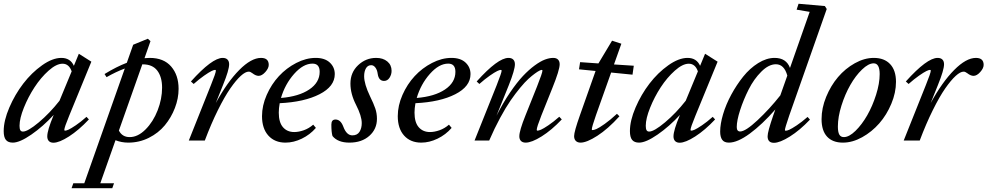

<svg xmlns="http://www.w3.org/2000/svg" viewBox="-24 -745 5236 1018"><path d="M43.9 11.2Q19 11.2 7.3 -3.2Q-4.4 -17.6 -4.4 -49.8Q-4.4 -105.5 25.4 -174.8Q55.2 -244.1 99.4 -301.8Q143.6 -359.4 199 -398.7Q254.4 -438 301.3 -438Q349.1 -438 367.7 -396L394 -460L460.4 -418L342.8 -131.3Q316.9 -68.8 316.9 -56.2Q316.9 -52.2 320.8 -52.2Q327.1 -52.2 339.4 -57.6Q351.6 -63 377.7 -80.6Q403.8 -98.1 434.6 -125.5L447.3 -111.8Q393.6 -54.7 341.8 -21.5Q290 11.7 259.3 11.7Q243.7 11.7 235.1 2.9Q226.6 -5.9 226.6 -22Q226.6 -53.7 259.8 -133.3L260.7 -135.7Q204.6 -74.7 142.6 -31.7Q80.6 11.2 43.9 11.2ZM79.6 -78.1Q79.6 -62 83.7 -54.7Q87.9 -47.4 97.7 -47.4Q123.5 -47.4 181.9 -96.4Q240.2 -145.5 291.5 -210.9L356 -366.7Q341.8 -407.2 307.6 -407.2Q274.9 -407.2 233.6 -370.4Q192.4 -333.5 158.9 -282.2Q125.5 -231 102.5 -173.8Q79.6 -116.7 79.6 -78.1Z M656.2 11.2Q620.1 11.2 588.4 -1.5L507.8 226.6H580.6L571.3 252.9H355.5L364.7 226.6H422.9L637.7 -381.8Q590.8 -364.3 541 -335.9L530.3 -352.5Q595.2 -392.1 648.4 -412.1L682.1 -507.8L759.8 -539.6L773.9 -526.9L742.2 -436.5Q756.3 -438 769.5 -438Q844.2 -438 883.5 -392.3Q922.9 -346.7 922.9 -273.9Q922.9 -223.1 903.3 -172.4Q883.8 -121.6 849.9 -80.6Q815.9 -39.6 765.1 -14.2Q714.4 11.2 656.2 11.2ZM733.4 -403.8H730.5L606.4 -52.7Q624 -18.1 663.6 -18.1Q707 -18.1 747.6 -58.6Q788.1 -99.1 811.8 -159.9Q835.4 -220.7 835.4 -280.3Q835.4 -336.9 810.1 -370.4Q784.7 -403.8 733.4 -403.8Z M977.1 0 1094.2 -293.5Q1120.6 -358.4 1120.6 -370.6Q1120.6 -374.5 1116.2 -374.5Q1110.4 -374.5 1097.2 -368.2Q1084 -361.8 1058.1 -343.8Q1032.2 -325.7 1002.9 -299.8L988.3 -313Q1100.6 -438 1156.7 -438Q1173.3 -438 1182.1 -429.2Q1190.9 -420.4 1190.9 -404.3Q1190.9 -374 1158.7 -294.9L1120.1 -198.7Q1181.2 -310.1 1244.6 -374Q1308.1 -438 1359.9 -438Q1400.9 -438 1400.9 -400.9Q1400.9 -383.3 1382.8 -363Q1364.7 -342.8 1347.2 -342.8Q1332 -342.8 1314 -356.9Q1303.2 -365.2 1294.9 -365.2Q1277.3 -365.2 1252.4 -342.5Q1227.5 -319.8 1197.3 -276.4Q1167 -232.9 1131.3 -161.1Q1095.7 -89.4 1062 0Z M1489.7 11.2Q1432.6 11.2 1398.9 -26.1Q1365.2 -63.5 1365.2 -129.4Q1365.2 -185.1 1390.1 -241.7Q1415 -298.3 1454.8 -341.3Q1494.6 -384.3 1546.6 -411.1Q1598.6 -438 1649.9 -438Q1698.2 -438 1724.6 -413.3Q1751 -388.7 1751 -352.1Q1751 -286.6 1670.2 -245.4Q1589.4 -204.1 1459 -197.8Q1454.1 -169.9 1454.1 -147.9Q1454.1 -96.2 1476.3 -70.6Q1498.5 -44.9 1536.1 -44.9Q1559.6 -44.9 1586.7 -54.4Q1613.8 -64 1636.7 -84L1650.9 -66.9Q1619.6 -30.8 1576.2 -9.8Q1532.7 11.2 1489.7 11.2ZM1632.8 -407.7Q1584 -407.7 1535.6 -353.3Q1487.3 -298.8 1465.8 -225.6Q1560.5 -233.4 1615.7 -270.5Q1670.9 -307.6 1670.9 -364.3Q1670.9 -407.7 1632.8 -407.7Z M1828.6 11.2Q1767.1 11.2 1738.8 -23.9Q1732.9 -43.9 1732.9 -84.5Q1732.9 -111.3 1754.9 -111.3Q1782.2 -111.3 1796.4 -73.2Q1813.5 -27.3 1844.2 -27.3Q1870.1 -27.3 1882.1 -46.1Q1894 -64.9 1894 -92.3Q1894 -129.9 1863.8 -189Q1834 -247.1 1834 -302.2Q1834 -360.8 1874.8 -399.4Q1915.5 -438 1970.7 -438Q2006.8 -438 2029.5 -419.2Q2052.2 -400.4 2052.2 -369.6Q2052.2 -349.6 2041.3 -332.8Q2030.3 -315.9 2012.2 -315.9Q1983.9 -315.9 1978.5 -354Q1976.1 -373.5 1966.6 -386.5Q1957 -399.4 1944.3 -399.4Q1925.8 -399.4 1916.3 -382.8Q1906.7 -366.2 1906.7 -340.8Q1906.7 -299.8 1938 -234.4Q1957 -195.8 1965.8 -169.9Q1974.6 -144 1974.6 -115.2Q1974.6 -60.5 1934.3 -24.7Q1894 11.2 1828.6 11.2Z M2209.5 11.2Q2152.3 11.2 2118.7 -26.1Q2085 -63.5 2085 -129.4Q2085 -185.1 2109.9 -241.7Q2134.8 -298.3 2174.6 -341.3Q2214.4 -384.3 2266.4 -411.1Q2318.4 -438 2369.6 -438Q2418 -438 2444.3 -413.3Q2470.7 -388.7 2470.7 -352.1Q2470.7 -286.6 2389.9 -245.4Q2309.1 -204.1 2178.7 -197.8Q2173.8 -169.9 2173.8 -147.9Q2173.8 -96.2 2196 -70.6Q2218.3 -44.9 2255.9 -44.9Q2279.3 -44.9 2306.4 -54.4Q2333.5 -64 2356.4 -84L2370.6 -66.9Q2339.4 -30.8 2295.9 -9.8Q2252.4 11.2 2209.5 11.2ZM2352.5 -407.7Q2303.7 -407.7 2255.4 -353.3Q2207 -298.8 2185.5 -225.6Q2280.3 -233.4 2335.4 -270.5Q2390.6 -307.6 2390.6 -364.3Q2390.6 -407.7 2352.5 -407.7Z M2492.2 0 2609.4 -293Q2635.7 -359.9 2635.7 -370.1Q2635.7 -374.5 2631.3 -374.5Q2625.5 -374.5 2612.1 -368.2Q2598.6 -361.8 2572.8 -343.8Q2546.9 -325.7 2517.6 -299.8L2503.4 -313Q2615.7 -438 2671.9 -438Q2688.5 -438 2697.3 -429.2Q2706.1 -420.4 2706.1 -404.3Q2706.1 -375 2674.3 -294.9L2608.4 -131.3Q2643.1 -199.7 2679.9 -253.9Q2716.8 -308.1 2748.5 -341.8Q2780.3 -375.5 2811 -397.9Q2841.8 -420.4 2865.5 -429.2Q2889.2 -438 2909.2 -438Q2925.8 -438 2934.6 -429.2Q2943.4 -420.4 2943.4 -404.3Q2943.4 -374 2904.3 -277.3L2846.2 -132.3Q2821.8 -70.3 2821.8 -56.6Q2821.8 -52.2 2825.7 -52.2Q2832 -52.2 2844.7 -57.6Q2857.4 -63 2883.8 -80.8Q2910.2 -98.6 2941.4 -126L2954.6 -111.8Q2900.4 -54.7 2847.7 -21.7Q2794.9 11.2 2763.2 11.2Q2747.1 11.2 2738.3 2.4Q2729.5 -6.3 2729.5 -22.5Q2729.5 -51.8 2762.2 -133.3L2823.7 -287.1Q2852.1 -358.9 2852.1 -370.6Q2852.1 -374.5 2848.1 -374.5Q2845.2 -374.5 2836.7 -370.6Q2828.1 -366.7 2812.3 -355.2Q2796.4 -343.8 2777.6 -326.7Q2758.8 -309.6 2733.9 -279.5Q2709 -249.5 2683.3 -212.4Q2657.7 -175.3 2627.7 -119.9Q2597.7 -64.5 2569.8 0Z M3054.2 11.2Q3038.1 11.2 3029.1 2.2Q3020 -6.8 3020 -23.4Q3020 -46.9 3050.8 -133.8L3133.8 -368.7L3045.9 -377.4L3051.8 -415.5L3148.9 -408.7L3221.2 -529.3L3270.5 -513.2L3231.4 -403.3L3336.4 -396.5L3329.6 -349.1L3216.3 -360.4L3136.2 -135.3Q3113.8 -71.3 3113.8 -59.1Q3113.8 -55.2 3117.7 -55.2Q3124.5 -55.2 3138.4 -61Q3152.3 -66.9 3182.1 -87.9Q3211.9 -108.9 3247.1 -141.6L3260.3 -128.4Q3199.7 -61.5 3143.3 -25.1Q3086.9 11.2 3054.2 11.2Z M3364.3 11.2Q3339.4 11.2 3327.6 -3.2Q3315.9 -17.6 3315.9 -49.8Q3315.9 -105.5 3345.7 -174.8Q3375.5 -244.1 3419.7 -301.8Q3463.9 -359.4 3519.3 -398.7Q3574.7 -438 3621.6 -438Q3669.4 -438 3688 -396L3714.4 -460L3780.8 -418L3663.1 -131.3Q3637.2 -68.8 3637.2 -56.2Q3637.2 -52.2 3641.1 -52.2Q3647.5 -52.2 3659.7 -57.6Q3671.9 -63 3698 -80.6Q3724.1 -98.1 3754.9 -125.5L3767.6 -111.8Q3713.9 -54.7 3662.1 -21.5Q3610.4 11.7 3579.6 11.7Q3564 11.7 3555.4 2.9Q3546.9 -5.9 3546.9 -22Q3546.9 -53.7 3580.1 -133.3L3581.1 -135.7Q3524.9 -74.7 3462.9 -31.7Q3400.9 11.2 3364.3 11.2ZM3399.9 -78.1Q3399.9 -62 3404.1 -54.7Q3408.2 -47.4 3418 -47.4Q3443.8 -47.4 3502.2 -96.4Q3560.5 -145.5 3611.8 -210.9L3676.3 -366.7Q3662.1 -407.2 3627.9 -407.2Q3595.2 -407.2 3554 -370.4Q3512.7 -333.5 3479.2 -282.2Q3445.8 -231 3422.9 -173.8Q3399.9 -116.7 3399.9 -78.1Z M3840.8 11.2Q3815.9 11.2 3805.2 -3.7Q3794.4 -18.6 3794.4 -47.4Q3794.4 -87.4 3809.8 -139.4Q3825.2 -191.4 3853.3 -243.2Q3881.3 -294.9 3916.5 -338.9Q3951.7 -382.8 3995.8 -410.4Q4040 -438 4083 -438Q4145 -438 4164.6 -384.8L4269 -682.1L4199.7 -693.8L4210 -725.1L4349.6 -712.9L4359.4 -697.3L4160.2 -131.3Q4137.7 -65.4 4137.7 -55.7Q4137.7 -51.8 4142.1 -51.8Q4148.4 -51.8 4160.9 -57.1Q4173.3 -62.5 4200 -80.1Q4226.6 -97.7 4257.8 -125L4270.5 -110.8Q4216.8 -54.2 4163.8 -21Q4110.8 12.2 4079.6 12.2Q4045.9 12.2 4045.9 -22.5Q4045.9 -46.4 4075.7 -132.8L4086.9 -164.6Q4016.6 -84.5 3951.4 -36.6Q3886.2 11.2 3840.8 11.2ZM3882.3 -71.3Q3882.3 -47.9 3900.4 -47.9Q3928.7 -47.9 3992.7 -107.7Q4056.6 -167.5 4113.3 -239.3L4150.4 -344.2Q4133.8 -404.3 4089.8 -404.3Q4051.8 -404.3 4012.5 -365Q3973.1 -325.7 3945.6 -271Q3918 -216.3 3900.1 -160.9Q3882.3 -105.5 3882.3 -71.3Z M4445.3 11.2Q4390.6 11.2 4361.3 -20.5Q4332 -52.2 4332 -113.3Q4332 -171.9 4356.4 -231.4Q4380.9 -291 4419.2 -336.2Q4457.5 -381.3 4508.3 -409.7Q4559.1 -438 4608.9 -438Q4664.6 -438 4695.6 -405Q4726.6 -372.1 4726.6 -311Q4726.6 -253.9 4701.9 -194.8Q4677.2 -135.7 4637.9 -90.8Q4598.6 -45.9 4547.1 -17.3Q4495.6 11.2 4445.3 11.2ZM4450.2 -18.1Q4478 -18.1 4512 -51.3Q4545.9 -84.5 4574 -133.5Q4602.1 -182.6 4621.1 -242.7Q4640.1 -302.7 4640.1 -352.1Q4640.1 -409.2 4608.4 -409.2Q4580.6 -409.2 4546.4 -376.2Q4512.2 -343.3 4484.4 -294.4Q4456.5 -245.6 4437.5 -185.3Q4418.5 -125 4418.5 -74.2Q4418.5 -44.9 4426 -31.5Q4433.6 -18.1 4450.2 -18.1Z M4767.6 0 4884.8 -293.5Q4911.1 -358.4 4911.1 -370.6Q4911.1 -374.5 4906.7 -374.5Q4900.9 -374.5 4887.7 -368.2Q4874.5 -361.8 4848.6 -343.8Q4822.8 -325.7 4793.5 -299.8L4778.8 -313Q4891.1 -438 4947.3 -438Q4963.9 -438 4972.7 -429.2Q4981.4 -420.4 4981.4 -404.3Q4981.4 -374 4949.2 -294.9L4910.6 -198.7Q4971.7 -310.1 5035.2 -374Q5098.6 -438 5150.4 -438Q5191.4 -438 5191.4 -400.9Q5191.4 -383.3 5173.3 -363Q5155.3 -342.8 5137.7 -342.8Q5122.6 -342.8 5104.5 -356.9Q5093.8 -365.2 5085.4 -365.2Q5067.9 -365.2 5043 -342.5Q5018.1 -319.8 4987.8 -276.4Q4957.5 -232.9 4921.9 -161.1Q4886.2 -89.4 4852.5 0Z"/></svg>

Font: Elstob 14pt Medium
Style: Italic
Weight: 500
Italic angle: -20°
Designer: Peter S. Baker
Version: Version 1.015